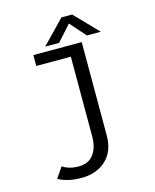

<svg xmlns="http://www.w3.org/2000/svg" viewBox="-124 -738 819 1014"><g transform="rotate(-15 285.0 -231.0)"><path d="M492 -527H416L340.5 -612.5L264 -527H188L311 -654H369ZM380.5 -500V10Q380.5 97 328.8 144.8Q277 192.5 195 192.5Q149.5 192.5 116 183Q82.5 173.5 68.5 163.5L108.5 105.5Q118 114.5 141.2 122.2Q164.5 130 197 130Q249.5 130 277.2 93.5Q305 57 305 -6V-440.5H116V-500Z"/></g></svg>

Font: League Mono Narrow Light
Style: Regular
Weight: 300
Width: 3
Designer: Tyler Finck
Foundry: The League of Moveable Type / Tyler Finck
Version: Version 2.210